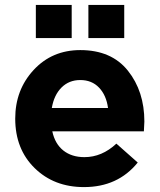

<svg xmlns="http://www.w3.org/2000/svg" viewBox="-20 -750 653 782"><path d="M322 12Q200 12 121 -65.5Q42 -143 42 -267Q42 -384 117 -465Q192 -546 307 -546Q434 -546 501 -462Q568 -378 568 -255Q568 -243 566 -215H193Q204 -164 238 -137Q272 -110 324 -110Q395 -110 454 -165L541 -88Q460 12 322 12ZM191 -310H420Q413 -362 383.5 -393Q354 -424 307 -424Q261 -424 230.5 -393.5Q200 -363 191 -310ZM340 -595V-730H486V-595ZM126 -595V-730H272V-595Z"/></svg>

Font: Quicksand
Style: Bold
Weight: 700
Version: Version 3.000